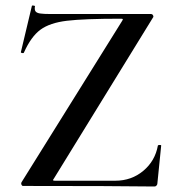

<svg xmlns="http://www.w3.org/2000/svg" viewBox="-20 -676 642 698"><path d="M424 -600Q427 -605 426.5 -606.5Q426 -608 419 -608Q285 -608 223 -600.5Q161 -593 127 -568Q93 -543 67 -485Q66 -482 60.5 -483Q55 -484 56 -487L96 -655Q96 -656 100 -656Q103 -656 105.5 -655Q108 -654 107 -653Q105 -641 109 -635Q113 -629 125.5 -627Q138 -625 165 -625H529Q534 -625 536.5 -620Q539 -615 536 -612L176 -27Q172 -22 173 -20.5Q174 -19 180 -19H399Q458 -19 501 -55Q544 -91 554 -147Q555 -149 560.5 -149Q566 -149 566 -147L552 -8Q552 -5 549 -1.5Q546 2 542 2Q394 0 64 0Q60 0 58 -4.5Q56 -9 58 -13Z"/></svg>

Font: Cormorant SC SemiBold
Style: Regular
Weight: 600
Designer: Christian Thalmann (Catharsis Fonts)
Version: Version 3.000